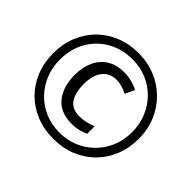

<svg xmlns="http://www.w3.org/2000/svg" viewBox="-166 -939 1164 1164"><g transform="rotate(45 416.0 -357.0)"><path d="M416 10Q336 10 269 -17Q202 -44 152.5 -93.5Q103 -143 76 -210Q49 -277 49 -357Q49 -437 76 -504Q103 -571 152.5 -620.5Q202 -670 269 -697Q336 -724 416 -724Q492 -724 558.5 -697Q625 -670 675.5 -620.5Q726 -571 754.5 -504Q783 -437 783 -357Q783 -277 756 -210Q729 -143 679.5 -93.5Q630 -44 563 -17Q496 10 416 10ZM416 -43Q480 -43 536 -66Q592 -89 635 -131.5Q678 -174 702 -231Q726 -288 726 -357Q726 -422 703 -479Q680 -536 638.5 -579Q597 -622 540.5 -646.5Q484 -671 416 -671Q326 -671 255.5 -630.5Q185 -590 145 -519.5Q105 -449 105 -357Q105 -292 128 -235Q151 -178 192.5 -135Q234 -92 291 -67.5Q348 -43 416 -43ZM431 -133Q332 -133 283 -194.5Q234 -256 234 -357Q234 -422 257 -472.5Q280 -523 325 -551.5Q370 -580 435 -580Q500 -580 558 -550L529 -489Q479 -515 436 -515Q377 -515 344.5 -473Q312 -431 312 -357Q312 -281 340.5 -239.5Q369 -198 435 -198Q458 -198 486.5 -204.5Q515 -211 540 -221V-157Q516 -147 491 -140Q466 -133 431 -133Z"/></g></svg>

Font: Noto Sans Osmanya
Style: Regular
Weight: 400
Designer: Monotype Design Team
Foundry: Monotype Imaging Inc.
Version: Version 2.001; ttfautohint (v1.8.4.7-5d5b)